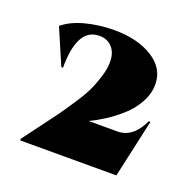

<svg xmlns="http://www.w3.org/2000/svg" viewBox="-83 -804 586 581"><g transform="rotate(20 209.5 -513.5)"><path d="M84.5 -559.1H79.1L29.8 -673.8Q56.6 -696.3 100.6 -707.8Q144.5 -719.2 192.9 -719.2Q266.6 -719.2 315.4 -689Q364.3 -658.7 364.3 -606.9Q364.3 -577.1 348.6 -548.3Q333 -519.5 308.1 -497.6Q283.2 -475.6 259.3 -460.2Q235.4 -444.8 212.4 -434.1H304.7Q355.5 -434.1 383.8 -495.6H389.2L347.7 -308.1H38.1V-313.5Q50.3 -330.1 79.1 -368.4Q107.9 -406.7 121.1 -425Q134.3 -443.4 155.5 -475.6Q176.8 -507.8 186.5 -528.8Q196.3 -549.8 204.3 -575.9Q212.4 -602.1 212.4 -624.5Q212.4 -655.3 194.6 -672.9Q176.8 -690.4 147 -687Q84.5 -679.7 84.5 -559.1Z"/></g></svg>

Font: Cinzel Black
Style: Regular
Weight: 900
Designer: Natanael Gama
Version: Version 1.001;PS 001.001;hotconv 1.0.56;makeotf.lib2.0.21325